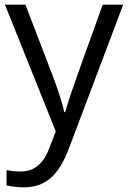

<svg xmlns="http://www.w3.org/2000/svg" viewBox="-20 -555 544 815"><path d="M1 -535.2H87.9L205.1 -230Q243.7 -125.5 252.9 -79.1H256.8Q263.2 -104 283.4 -164.3Q303.7 -224.6 416 -535.2H502.9L272.9 74.2Q238.8 164.6 193.1 202.4Q147.5 240.2 81.1 240.2Q43.9 240.2 7.8 231.9V167Q34.7 172.9 67.9 172.9Q151.4 172.9 187 79.1L216.8 2.9Z"/></svg>

Font: f08745844
Style: Regular
Weight: 400
Foundry: Ascender Corporation
Version: Version 1.10